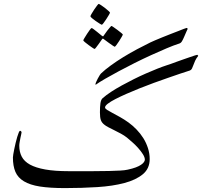

<svg xmlns="http://www.w3.org/2000/svg" viewBox="-20 -880 1039 987"><path d="M999 -592.8Q988.8 -580.1 983.2 -567.9Q977.5 -555.7 974.1 -545.4Q970.7 -535.2 966.8 -527.6Q962.9 -520 956.1 -517.6Q936 -511.2 906.7 -501.5Q877.4 -491.7 842.8 -479.5Q808.1 -467.3 770.8 -453.9Q733.4 -440.4 697.8 -426Q662.1 -411.6 629.9 -397.5Q597.7 -383.3 573 -370.6Q548.3 -357.9 534.2 -346.9Q520 -335.9 520 -327.6Q520 -321.8 530.8 -314.9Q541.5 -308.1 558.6 -299.1Q575.7 -290 597.2 -278.1Q618.7 -266.1 641.1 -250Q662.6 -234.4 682.1 -214.1Q701.7 -193.8 716.6 -170.2Q731.4 -146.5 740.5 -118.9Q749.5 -91.3 749.5 -62Q749.5 -13.7 714.4 15.6Q679.2 44.9 619.4 60.8Q559.6 76.7 480.5 81.8Q401.4 86.9 314 86.9Q236.8 86.9 185.5 78.9Q134.3 70.8 103.3 52.2Q72.3 33.7 59.3 3.7Q46.4 -26.4 46.4 -70.3Q46.4 -74.7 48.3 -86.9Q50.3 -99.1 53.5 -114.3Q56.6 -129.4 60.5 -146Q64.5 -162.6 68.6 -176.3Q72.8 -189.9 76.4 -198.7Q80.1 -207.5 83 -207.5Q86.4 -207.5 88.6 -204.8Q90.8 -202.1 90.8 -199.2Q90.8 -196.8 88.9 -189Q86.9 -181.2 85 -171.1Q83 -161.1 81.1 -150.1Q79.1 -139.2 79.1 -130.9Q79.1 -99.1 91.8 -74.7Q104.5 -50.3 134 -33.9Q163.6 -17.6 212.6 -8.8Q261.7 0 334 0H454.1Q504.9 0 540.3 -1Q575.7 -2 598.4 -3.2Q621.1 -4.4 636.2 -7.8Q661.1 -13.2 678 -19.5Q694.8 -25.9 705.1 -33Q715.3 -40 720 -46.9Q724.6 -53.7 724.6 -59.1Q724.6 -71.3 714.6 -87.2Q704.6 -103 690.4 -118.9Q676.3 -134.8 660.2 -148.9Q644 -163.1 632.3 -172.9Q618.7 -183.6 601.6 -192.9Q584.5 -202.1 568.1 -210.2Q551.8 -218.3 537.6 -225.6Q523.4 -232.9 516.1 -239.3Q503.4 -249 498.5 -262.5Q493.7 -275.9 493.7 -302.2Q493.7 -331.1 496.3 -349.1Q499 -367.2 506.8 -374.5Q524.9 -390.6 550.5 -407.5Q576.2 -424.3 606 -440.7Q635.7 -457 667.5 -472.9Q699.2 -488.8 730 -502.2Q760.7 -515.6 787.6 -526.4Q814.5 -537.1 835.4 -543.9Q843.8 -546.4 858.2 -551.5Q872.6 -556.6 889.6 -563Q906.7 -569.3 924.6 -575.4Q942.4 -581.5 957.3 -586.7Q972.2 -591.8 981.9 -595Q991.7 -598.1 993.7 -598.1Q995.6 -598.1 996.3 -596.4Q997.1 -594.7 999 -592.8ZM503.4 -752.9Q501.5 -752.9 491.9 -758.8Q482.4 -764.6 471.9 -772Q461.4 -779.3 453.1 -786.4Q444.8 -793.5 444.8 -796.4Q444.8 -798.8 450.7 -809.1Q456.5 -819.3 464.1 -830.6Q471.7 -841.8 478.5 -850.8Q485.4 -859.9 487.3 -859.9Q489.7 -859.9 499.5 -853.5Q509.3 -847.2 519.3 -839.4Q529.3 -831.5 537.4 -824.2Q545.4 -816.9 545.4 -814.9Q545.4 -813 539.6 -803Q533.7 -793 526.6 -782Q519.5 -771 512.7 -762Q505.9 -752.9 503.4 -752.9ZM611.3 -702.6Q611.3 -700.2 605.5 -690.2Q599.6 -680.2 592.5 -668.9Q585.4 -657.7 578.6 -648.7Q571.8 -639.6 569.3 -639.6Q567.9 -639.6 559.1 -645.8Q550.3 -651.9 540 -659.2Q528.3 -667.5 513.7 -678.7Q511.2 -681.2 509.3 -681.6Q507.3 -681.6 504.9 -678.7Q495.1 -664.6 487.3 -653.8L474.1 -636.2Q468.3 -628.4 466.3 -628.4Q464.4 -628.4 454.8 -634.8Q445.3 -641.1 435.1 -648.7Q424.8 -656.2 416.5 -663.3Q408.2 -670.4 408.2 -672.4Q408.2 -674.8 414.3 -684.8Q420.4 -694.8 427.7 -706.3Q435.1 -717.8 441.9 -726.8Q448.7 -735.8 450.7 -735.8Q454.1 -735.8 462.4 -729.2Q470.7 -722.7 479.5 -715.8Q490.2 -707.5 503.4 -696.3Q507.8 -692.9 509.3 -692.9Q511.2 -692.9 513.7 -697.8Q523.4 -711.4 531.2 -722.2Q538.6 -731 544.9 -738.8Q551.3 -746.6 553.2 -746.6Q554.7 -746.6 564 -740.2Q573.2 -733.9 583.7 -726.1Q594.2 -718.3 602.8 -711.2Q611.3 -704.1 611.3 -702.6ZM944.3 -730.5Q944.3 -730 939.9 -721.2Q935.5 -712.4 926.3 -689.9Q920.9 -677.2 915.3 -667.7Q909.7 -658.2 900.4 -655.8Q874 -647.5 836.9 -631.8Q799.8 -616.2 757.6 -596.9Q715.3 -577.6 672.4 -556.2Q629.4 -534.7 590.8 -513.9Q552.2 -493.2 521.7 -475.6Q491.2 -458 475.6 -446.8Q473.6 -444.8 471.7 -444.8Q470.2 -444.8 470.7 -446.8Q470.7 -450.2 474.1 -458.3Q477.5 -466.3 482.4 -475.6Q487.3 -484.9 492.2 -492.7Q497.1 -500.5 500.5 -503.4Q520 -522 549.8 -543.7Q579.6 -565.4 614.3 -586.7Q648.9 -607.9 685.1 -627.2Q721.2 -646.5 753.4 -662.1Q761.2 -666 777.6 -672.9Q793.9 -679.7 814 -688Q834 -696.3 855.7 -704.6Q877.4 -712.9 895.5 -720Q913.6 -727.1 925.3 -731.7Q937 -736.3 939 -736.3Q944.3 -736.3 944.3 -730.5Z"/></svg>

Font: Accordance
Style: Regular
Weight: 400
Version: Version 1.1 (build May 11, 2018) Miklal Software Solutions, 